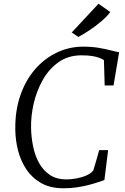

<svg xmlns="http://www.w3.org/2000/svg" viewBox="-20 -1001 668 1029"><path d="M320 8Q250.5 8 201.8 -19.2Q153 -46.5 122.2 -92Q91.5 -137.5 77 -193.5Q62.5 -249.5 62 -306.5Q60.5 -407 88.8 -489Q117 -571 167.8 -629.5Q218.5 -688 285 -719.5Q351.5 -751 426 -751Q472 -751 509.8 -744.5Q547.5 -738 575 -730.8Q602.5 -723.5 618.5 -721L588.5 -543H541L537 -679Q526.5 -685.5 511.5 -691.2Q496.5 -697 473.8 -700.8Q451 -704.5 416.5 -704.5Q346 -704.5 294.5 -668.2Q243 -632 209.8 -573.5Q176.5 -515 160.8 -446.8Q145 -378.5 146.5 -314.5Q147.5 -264 157.8 -214.8Q168 -165.5 190.2 -126Q212.5 -86.5 248.2 -63Q284 -39.5 335 -39.5Q359.5 -39.5 388.2 -44.5Q417 -49.5 442 -60.2Q467 -71 480 -87.5Q484 -100.5 488 -114Q492 -127.5 496 -141.5Q500 -155.5 504 -169.2Q508 -183 511.5 -196.5H559.5L539.5 -36Q525.5 -31 503.5 -23.8Q481.5 -16.5 453.5 -9.2Q425.5 -2 392 3Q358.5 8 320 8ZM400 -803 364.5 -827 508 -981 571 -936.5Q554 -913 523 -886.8Q492 -860.5 458.5 -838.2Q425 -816 400 -803Z"/></svg>

Font: Merriweather 28pt Light
Style: Italic
Weight: 300
Italic angle: -7.8°
Version: Version 2.101